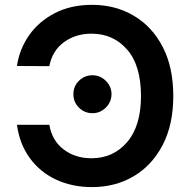

<svg xmlns="http://www.w3.org/2000/svg" viewBox="-20 -757 784 787"><path d="M357.2 9.9Q276.6 9.9 211.1 -20.2Q145.6 -50.4 103.2 -107.6Q60.7 -164.8 49.4 -245.4H182.2Q193.5 -180 241.1 -144.2Q288.7 -108.3 355.1 -108.3Q444.2 -108.3 501.1 -174.5Q557.9 -240.8 557.9 -363.6Q557.9 -489 500.9 -554Q443.9 -619 355.5 -619Q290.1 -619 242.4 -584.3Q194.6 -549.7 182.2 -485.8L49.4 -486.5Q59.7 -556.1 99.6 -612.9Q139.6 -669.7 205.3 -703.5Q271 -737.2 357.2 -737.2Q453.1 -737.2 528.4 -692.6Q603.7 -648.1 647 -564.6Q690.3 -481.2 690.3 -363.6Q690.3 -246.1 646.7 -162.5Q603 -78.8 527.7 -34.4Q452.4 9.9 357.2 9.9ZM359 -293Q326.7 -293 303.8 -315.7Q280.9 -338.4 280.9 -370V-372.2Q280.9 -403.4 303.8 -426Q326.7 -448.5 359 -448.5Q390.6 -448.5 413.7 -425.8Q436.8 -403.1 437.1 -371.1Q436.8 -338.8 413.7 -315.9Q390.6 -293 359 -293Z"/></svg>

Font: Linik Sans SemiBold
Style: Regular
Weight: 600
Designer: Rasmus Andersson (font), Cristiano Sobral (main changes)
Foundry: rsms
Version: Version 3.018;June 1, 2022;FontCreator 14.0.0.2814 64-bit; t